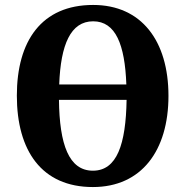

<svg xmlns="http://www.w3.org/2000/svg" viewBox="-20 -745 748 775"><path d="M355 10C551 10 660 -137 660 -358C660 -580 551 -725 356 -725C148 -725 48 -580 48 -359C48 -137 148 10 355 10ZM490 -404H219C225 -565 265 -659 356 -659C447 -659 484 -565 490 -404ZM355 -56C258 -56 220 -162 218 -342H491C488 -162 452 -56 355 -56Z"/></svg>

Font: Noto Serif Condensed ExtraBold
Style: Regular
Weight: 800
Width: 3
Designer: Monotype Design Team
Foundry: Monotype Imaging Inc.
Version: Version 2.013